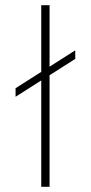

<svg xmlns="http://www.w3.org/2000/svg" viewBox="-20 -720 350 740"><path d="M40 -347V-380L139 -443V-700H171V-463L270 -526V-493L171 -430V0H139V-410Z"/></svg>

Font: Fivo Sans Thin
Style: Regular
Weight: 250
Foundry: Alexander Slobzheninov
Version: 1.0